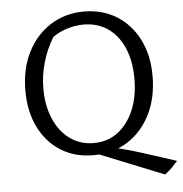

<svg xmlns="http://www.w3.org/2000/svg" viewBox="-55 -712 848 891"><g transform="rotate(-5 369.5 -267.0)"><path d="M355 8Q269 8 204 -32.5Q139 -73 102.5 -146.5Q66 -220 66 -317Q66 -418 104.5 -495Q143 -572 211.5 -616Q280 -660 368 -660Q455 -660 520.5 -619Q586 -578 623 -505Q660 -432 660 -335Q660 -234 621.5 -156.5Q583 -79 514.5 -35.5Q446 8 355 8ZM678 126 362 -1 383 -32Q432 -23 477 -12.5Q522 -2 578 16L739 68Q725 84 710.5 98.5Q696 113 678 126ZM362 -48Q425 -48 472.5 -83Q520 -118 547.5 -181.5Q575 -245 575 -330Q575 -412 548.5 -473Q522 -534 474 -567Q426 -600 361 -600Q325 -600 287.5 -589Q250 -578 217 -555Q184 -500 167 -440.5Q150 -381 150 -320Q150 -239 177 -177.5Q204 -116 251.5 -82Q299 -48 362 -48Z"/></g></svg>

Font: Piazzolla 24pt
Style: Regular
Weight: 400
Designer: Juan Pablo del Peral
Foundry: Huerta Tipografica
Version: Version 2.005